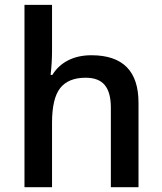

<svg xmlns="http://www.w3.org/2000/svg" viewBox="-20 -780 675 800"><path d="M557.1 0H441.9V-332Q441.9 -394.5 416.7 -425.3Q391.6 -456.1 336.9 -456.1Q264.6 -456.1 230.7 -412.8Q196.8 -369.6 196.8 -268.1V0H82V-759.8H196.8V-566.9Q196.8 -520.5 190.9 -467.8H198.2Q221.7 -506.8 263.4 -528.3Q305.2 -549.8 360.8 -549.8Q557.1 -549.8 557.1 -352.1Z"/></svg>

Font: Open Sans Semibold
Style: Regular
Weight: 600
Foundry: Ascender Corporation
Version: Version 1.10; ttfautohint (v1.5.65-e2d9)